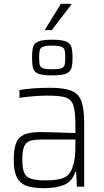

<svg xmlns="http://www.w3.org/2000/svg" viewBox="-20 -978 544 1006"><path d="M52 -139Q52 -196 64 -227.5Q76 -259 106 -272.5Q136 -286 191 -286Q222 -286 375 -281V-323Q375 -396 364 -427Q353 -458 324 -467.5Q295 -477 226 -477Q195 -477 152 -473.5Q109 -470 82 -465V-506Q147 -518 241 -518Q318 -518 355.5 -502Q393 -486 407 -446.5Q421 -407 421 -328V0H383L379 -78H375Q358 -26 315 -9Q272 8 212 8Q154 8 120 -4Q86 -16 69 -48Q52 -80 52 -139ZM355 -89Q366 -115 370.5 -143Q375 -171 375 -209V-247H203Q158 -247 136.5 -239.5Q115 -232 106 -209.5Q97 -187 97 -140Q97 -95 107 -72.5Q117 -50 142.5 -41.5Q168 -33 219 -33Q273 -33 306.5 -43.5Q340 -54 355 -89ZM148 -676Q148 -715 154 -733.5Q160 -752 182 -761Q204 -770 253 -770Q302 -770 324.5 -761Q347 -752 353.5 -733.5Q360 -715 360 -676Q360 -637 353.5 -618.5Q347 -600 324.5 -591.5Q302 -583 253 -583Q204 -583 182 -591.5Q160 -600 154 -618.5Q148 -637 148 -676ZM322 -676Q322 -704 318.5 -716Q315 -728 300.5 -733.5Q286 -739 253 -739Q220 -739 206 -733.5Q192 -728 188.5 -716Q185 -704 185 -676Q185 -649 188.5 -637Q192 -625 206 -620Q220 -615 253 -615Q286 -615 300.5 -620Q315 -625 318.5 -637Q322 -649 322 -676ZM217 -820V-825L299 -958H353V-953L251 -820Z"/></svg>

Font: Saira Semi Condensed ExtraLight
Style: Regular
Weight: 200
Width: 4
Designer: Hector Gatti with collaboration of the Omnibus-Type team
Foundry: Omnibus-Type
Version: Version 1.001; ttfautohint (v1.8)